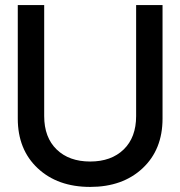

<svg xmlns="http://www.w3.org/2000/svg" viewBox="-20 -721 710 756"><path d="M516 -264V-701H620V-254Q620 -132 541.5 -58.5Q463 15 335 15Q207 15 128.5 -58.5Q50 -132 50 -254V-701H154V-264Q154 -180 203 -132.5Q252 -85 335 -85Q418 -85 467 -132.5Q516 -180 516 -264Z"/></svg>

Font: Edgecutting Lite Sharp
Style: Medium
Weight: 500
Designer: RandomMaerks (Nguyen Gia Bao)
Version: Version 1.0